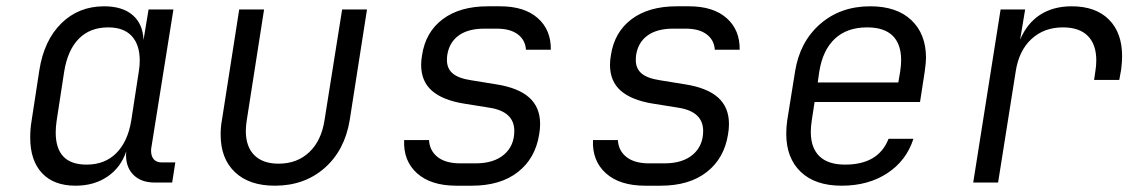

<svg xmlns="http://www.w3.org/2000/svg" viewBox="-20 -580 3640 610"><path d="M537 -64 527 0H472Q426 0 401.5 -27Q377 -54 381 -99Q364 -48 321.5 -19Q279 10 220 10Q151 10 113.5 -30Q76 -70 76 -143Q76 -170 80 -194L105 -357Q120 -452 175 -506Q230 -560 311 -560Q369 -560 401.5 -532Q434 -504 436 -453L452 -550H531L461 -112Q460 -108 460 -101Q460 -84 468.5 -74Q477 -64 493 -64ZM421 -353Q424 -371 424 -387Q424 -438 398.5 -465.5Q373 -493 324 -493Q266 -493 230.5 -457Q195 -421 184 -353L160 -197Q157 -176 157 -159Q157 -57 255 -57Q313 -57 349.5 -93.5Q386 -130 397 -197Z M681 -152Q681 -177 685 -198L740 -550H819L764 -198Q761 -180 761 -164Q761 -114 788 -87Q815 -60 865 -60Q924 -60 962.5 -96.5Q1001 -133 1011 -198L1067 -550H1146L1091 -198Q1075 -102 1011 -46Q947 10 853 10Q772 10 726.5 -33Q681 -76 681 -152Z M1430 10Q1349 10 1305 -29.5Q1261 -69 1264 -135H1343Q1345 -101 1370.5 -81Q1396 -61 1442 -61H1491Q1549 -61 1581.5 -89Q1614 -117 1614 -164Q1614 -226 1534 -238L1453 -251Q1386 -262 1352 -292Q1318 -322 1318 -374Q1318 -389 1321 -405Q1332 -478 1386.5 -519Q1441 -560 1530 -560H1569Q1646 -560 1688.5 -522.5Q1731 -485 1730 -422H1651Q1649 -453 1625 -471Q1601 -489 1558 -489H1519Q1467 -489 1437 -467Q1407 -445 1401 -405Q1400 -399 1400 -389Q1400 -362 1418.5 -346.5Q1437 -331 1477 -325L1557 -312Q1627 -301 1661.5 -270Q1696 -239 1696 -186Q1696 -170 1693 -153Q1681 -77 1625.5 -33.5Q1570 10 1479 10Z M2030 10Q1949 10 1905 -29.5Q1861 -69 1864 -135H1943Q1945 -101 1970.5 -81Q1996 -61 2042 -61H2091Q2149 -61 2181.5 -89Q2214 -117 2214 -164Q2214 -226 2134 -238L2053 -251Q1986 -262 1952 -292Q1918 -322 1918 -374Q1918 -389 1921 -405Q1932 -478 1986.5 -519Q2041 -560 2130 -560H2169Q2246 -560 2288.5 -522.5Q2331 -485 2330 -422H2251Q2249 -453 2225 -471Q2201 -489 2158 -489H2119Q2067 -489 2037 -467Q2007 -445 2001 -405Q2000 -399 2000 -389Q2000 -362 2018.5 -346.5Q2037 -331 2077 -325L2157 -312Q2227 -301 2261.5 -270Q2296 -239 2296 -186Q2296 -170 2293 -153Q2281 -77 2225.5 -33.5Q2170 10 2079 10Z M2922 -396Q2922 -383 2918 -353L2903 -256H2568L2559 -197Q2556 -178 2556 -161Q2556 -110 2583.5 -83.5Q2611 -57 2665 -57Q2771 -57 2803 -139H2882Q2860 -70 2799.5 -30Q2739 10 2654 10Q2570 10 2524 -34Q2478 -78 2478 -155Q2478 -176 2481 -197L2506 -353Q2521 -447 2585.5 -503.5Q2650 -560 2745 -560Q2829 -560 2875.5 -516Q2922 -472 2922 -396ZM2578 -318H2834L2840 -353Q2843 -373 2843 -389Q2843 -440 2816 -466.5Q2789 -493 2735 -493Q2671 -493 2632.5 -457Q2594 -421 2583 -353Z M3545 -402Q3545 -382 3542 -359L3536 -326H3456L3460 -353Q3463 -371 3463 -388Q3463 -439 3436 -466Q3409 -493 3357 -493Q3297 -493 3257 -456Q3217 -419 3207 -353L3151 0H3072L3159 -550H3237L3221 -454Q3243 -506 3284.5 -533Q3326 -560 3385 -560Q3461 -560 3503 -518Q3545 -476 3545 -402Z"/></svg>

Font: JetBrains Mono Semi Light
Style: Italic
Weight: 350
Italic angle: -9°
Monospace: yes
Designer: Philipp Nurullin, Konstantin Bulenkov
Foundry: JetBrains
Version: 2.002